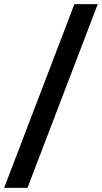

<svg xmlns="http://www.w3.org/2000/svg" viewBox="-50 -758 493 929"><path d="M-30 151 310 -738H423L83 151Z"/></svg>

Font: REM Medium
Style: Regular
Weight: 500
Designer: Octavio Pardo
Foundry: Ashler Design
Version: Version 1.005;gftools[0.9.28]